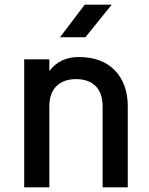

<svg xmlns="http://www.w3.org/2000/svg" viewBox="-20 -805 640 825"><path d="M84 0V-550H192V-500Q238 -560 318 -560Q418 -560 473.5 -502.5Q529 -445 529 -348V0H421V-347Q421 -405 391 -435Q361 -465 307 -465Q253 -465 222.5 -435Q192 -405 192 -347V0ZM238 -645 344 -785H460L347 -645Z"/></svg>

Font: Tiny SemiBold
Style: Regular
Weight: 600
Designer: Philipp Nurullin, Konstantin Bulenkov
Foundry: JetBrains
Version: Version 2.251; ttfautohint (v1.8.4.7-5d5b)